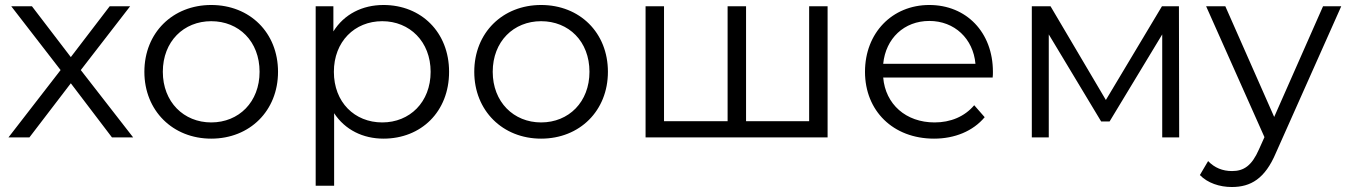

<svg xmlns="http://www.w3.org/2000/svg" viewBox="-20 -551 5408 770"><path d="M264 -217 429 0H514L304 -270L502 -526H420L264 -322L108 -526H25L223 -270L14 0H98Z M827 5C982 5 1095 -107 1095 -263C1095 -420 982 -531 827 -531C673 -531 559 -420 559 -263C559 -107 673 5 827 5ZM827 -60C717 -60 633 -142 633 -263C633 -385 717 -466 827 -466C938 -466 1021 -385 1021 -263C1021 -142 938 -60 827 -60Z M1513 -60C1402 -60 1319 -141 1319 -263C1319 -384 1402 -466 1513 -466C1623 -466 1707 -384 1707 -263C1707 -141 1623 -60 1513 -60ZM1320 -97C1364 -30 1436 5 1518 5C1669 5 1781 -103 1781 -263C1781 -422 1669 -531 1518 -531C1433 -531 1360 -494 1317 -425V-526H1246V194H1320Z M2150 5C2305 5 2418 -107 2418 -263C2418 -420 2305 -531 2150 -531C1996 -531 1882 -420 1882 -263C1882 -107 1996 5 2150 5ZM2150 -60C2040 -60 1956 -142 1956 -263C1956 -385 2040 -466 2150 -466C2261 -466 2344 -385 2344 -263C2344 -142 2261 -60 2150 -60Z M2643 -526H2569V0H3299V-526H3225V-65H2972V-526H2898V-65H2643Z M3522 -295C3532 -397 3606 -467 3707 -467C3808 -467 3883 -396 3892 -295ZM3726 5C3809 5 3882 -25 3929 -81L3887 -129C3848 -83 3792 -60 3728 -60C3613 -60 3531 -133 3522 -240H3961C3962 -248 3962 -257 3962 -263C3962 -422 3855 -531 3707 -531C3558 -531 3449 -419 3449 -263C3449 -107 3561 5 3726 5Z M4186 -413 4396 -64H4430L4641 -413V0H4709L4708 -526H4640L4415 -150L4193 -526H4118V0H4186Z M4894 -526H4817L5051 -1L5029 48C5000 114 4968 135 4921 135C4883 135 4851 122 4825 95L4792 151C4823 183 4871 199 4920 199C4996 199 5053 166 5097 62L5359 -526H5286L5090 -82Z"/></svg>

Font: Montserrat-Alt1
Style: Regular
Weight: 400
Designer: Differentunic
Foundry: Differentunic
Version: Version 7.222